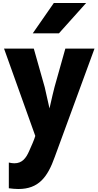

<svg xmlns="http://www.w3.org/2000/svg" viewBox="-20 -853 657 1284"><path d="M199 -630H374L556 -833H340ZM612 -528H417L345 -272C345 -272 321 -177 311 -128C300 -178 279 -270 279 -270L206 -528H7L216 56C211 77 187 130 175 157C154 205 128 239 76 239C65 239 52 237 39 234V406C62 409 83 411 103 411C238 411 298 332 346 197C364 147 612 -528 612 -528Z"/></svg>

Font: LINE Seed JP_OTF ExtraBold
Style: Regular
Weight: 800
Designer: LY Corporation & Fontrix & Fontworks
Version: Version 1.013